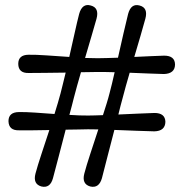

<svg xmlns="http://www.w3.org/2000/svg" viewBox="-20 -722 714 747"><path d="M376.5 -28.5Q365 11.5 331 3.5Q297.5 -6 308 -46.5Q316 -77 331.2 -123.2Q346.5 -169.5 362.5 -218.5Q339 -219 322.5 -219Q304.5 -218.5 282.2 -218.2Q260 -218 235.5 -217.5Q221.5 -163.5 208 -111.8Q194.5 -60 186 -28.5Q175 11.5 141 3.5Q107.5 -6 118 -46.5Q126 -76.5 141 -122Q156 -167.5 172 -216Q137.5 -215.5 106.2 -215Q75 -214.5 54 -215Q14 -214 13 -250.5Q13 -285.5 53.5 -286Q78 -286.5 115 -284Q152 -281.5 192 -278.5Q199 -301 205 -321.2Q211 -341.5 215.5 -358.5Q220 -376 225 -396.5Q230 -417 235.5 -439.5Q194 -439 155.2 -438.5Q116.5 -438 91.5 -438Q51.5 -437 51 -473.5Q51 -508.5 91 -509Q118.5 -509.5 161.5 -506.5Q204.5 -503.5 249.5 -500.5Q260.5 -548.5 270.5 -593.8Q280.5 -639 288 -668Q300 -710.5 333.5 -700.5Q367 -691.5 355.5 -649Q348 -622 336 -581.5Q324 -541 311 -496.5Q340.5 -495.5 360.5 -495.5Q377 -495.5 397 -496.2Q417 -497 439 -497.5Q450 -546.5 460.5 -592.5Q471 -638.5 478.5 -668Q490 -710 523.5 -700.5Q557 -691.5 545.5 -649Q538.5 -622.5 526.8 -583Q515 -543.5 502.5 -500.5Q536.5 -502 567.2 -503.5Q598 -505 618.5 -505.5Q660.5 -505.5 661 -471Q660.5 -435.5 618 -434Q594.5 -434.5 558.8 -436Q523 -437.5 484.5 -439Q476.5 -411.5 469.5 -386.8Q462.5 -362 457.5 -342Q453.5 -328 449.2 -311.2Q445 -294.5 440.5 -276.5Q480.5 -278 518.5 -280Q556.5 -282 581 -282.5Q622.5 -282.5 623.5 -248Q622.5 -212 580.5 -211Q553.5 -211.5 511.2 -213.2Q469 -215 425 -216.5Q411 -163 397.8 -111.5Q384.5 -60 376.5 -28.5ZM267.5 -342Q264 -327.5 259.5 -310.5Q255 -293.5 250 -275Q270.5 -273.5 289 -273Q307.5 -272.5 323 -272.5Q335.5 -272.5 350 -273Q364.5 -273.5 380.5 -274Q388 -297.5 394.8 -319Q401.5 -340.5 406 -358.5Q410.5 -376 415.8 -397Q421 -418 426 -441Q407.5 -441.5 390.8 -441.8Q374 -442 360 -442Q346.5 -442 329.8 -441.5Q313 -441 295 -441Q287 -413 279.8 -387.8Q272.5 -362.5 267.5 -342Z"/></svg>

Font: Fraunces 9pt S100 SemiBold
Style: Regular
Weight: 600
Version: Version 1.000; ttfautohint (v1.8.3)